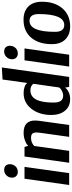

<svg xmlns="http://www.w3.org/2000/svg" viewBox="652 -1446 805 2150"><g transform="rotate(-90 1055.0 -371.5)"><path d="M261 -500 191 0H58L128 -500ZM172 -708Q195 -728 227 -728Q258 -728 276 -709Q291 -690 291 -664Q291 -623 260 -594Q235 -575 205 -575Q173 -575 156 -595Q140 -612 140 -640Q140 -681 172 -708Z M307 0 377 -500H484L496 -460H499Q504 -466 513.5 -474Q523 -482 560.5 -496Q598 -510 643 -510Q780 -510 780 -381Q780 -362 777 -339L730 0H597Q638 -298 643 -328Q646 -349 646 -365Q646 -400 631.5 -413.5Q617 -427 585 -427Q531 -427 495 -391L440 0Z M1374 -754 1268 0H1157L1148 -45H1147Q1143 -39 1135 -29.5Q1127 -20 1094.5 -4.5Q1062 11 1019 11Q937 11 889.5 -47Q842 -105 842 -200Q842 -334 910.5 -422Q979 -510 1086 -510Q1125 -510 1153 -500.5Q1181 -491 1189 -482L1198 -472H1201L1239 -746ZM1060 -67Q1084 -67 1106.5 -78.5Q1129 -90 1138 -98.5Q1147 -107 1150 -112L1191 -401Q1168 -434 1117 -434Q981 -434 981 -177Q981 -118 1000.5 -92.5Q1020 -67 1060 -67Z M1587 -500 1517 0H1384L1454 -500ZM1498 -708Q1521 -728 1553 -728Q1584 -728 1602 -709Q1617 -690 1617 -664Q1617 -623 1586 -594Q1561 -575 1531 -575Q1499 -575 1482 -595Q1466 -612 1466 -640Q1466 -681 1498 -708Z M2110 -305Q2110 -161 2035 -75Q1960 11 1835 11Q1742 11 1688.5 -42.5Q1635 -96 1635 -195Q1635 -339 1707.5 -425Q1780 -511 1909 -511Q2003 -511 2056.5 -457.5Q2110 -404 2110 -305ZM1896 -444Q1773 -444 1773 -159Q1773 -55 1849 -55Q1972 -55 1972 -341Q1972 -444 1896 -444Z"/></g></svg>

Font: Arsenal
Style: Bold Italic
Weight: 700
Italic angle: -9°
Designer: Andrij Shevchenko
Foundry: Stairsfor.com
Version: Version 1.000